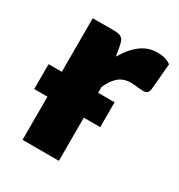

<svg xmlns="http://www.w3.org/2000/svg" viewBox="-133 -618 660 709"><g transform="rotate(30 197.0 -264.0)"><path d="M209.5 -438.5Q233.5 -480.5 264.8 -504.5Q296 -528.5 336.5 -528.5Q371.5 -528.5 393.5 -512L383.5 -398Q381 -387 375.2 -383Q369.5 -379 359.5 -379Q355.5 -379 349 -379.5Q342.5 -380 335.5 -380.8Q328.5 -381.5 321.2 -382.2Q314 -383 308 -383Q274 -383 253.8 -365Q233.5 -347 219.5 -315V-290H289.5V-184H219.5V0H64.5V-184H8V-290H64.5V-518.5H156.5Q168 -518.5 175.8 -516.5Q183.5 -514.5 188.8 -510.2Q194 -506 196.8 -499Q199.5 -492 201.5 -482Z"/></g></svg>

Font: Lato ExtraBold
Style: Regular
Weight: 800
Designer: Lukasz Dziedzic with Adam Twardoch and Botio Nikoltchev
Foundry: tyPoland Lukasz Dziedzic
Version: Version 2.015; 2015-08-06; http://www.latofonts.com/